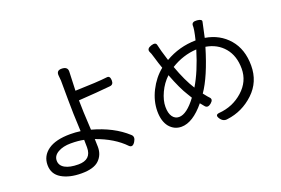

<svg xmlns="http://www.w3.org/2000/svg" viewBox="-107 -1128 2215 1516"><g transform="rotate(-20 1000.0 -369.5)"><path d="M467 -132 466 -196Q420 -206 356 -206Q292 -206 249 -181.5Q206 -157 206 -115.5Q206 -74 246 -51.5Q286 -29 358 -29Q467 -29 467 -132ZM489 -785Q541 -785 540 -743L534 -584Q722 -589 804 -599Q830 -602 831.5 -564.5Q833 -527 802 -524Q694 -513 534 -503Q534 -427 544 -253Q720 -205 829 -105Q855 -83 831 -45Q807 -7 782 -30Q696 -120 547 -173Q549 -121 549 -106Q549 -39 504.5 3.5Q460 46 358 46Q256 46 191 7.5Q126 -31 126 -107.5Q126 -184 190 -230Q254 -276 378 -276Q421 -276 463 -270Q455 -432 455 -537.5Q455 -643 454 -699L450 -742Q446 -785 489 -785Z M1663 -752Q1658 -732 1636 -627Q1757 -607 1831.5 -520.5Q1906 -434 1906 -297Q1906 -160 1810 -69.5Q1714 21 1586 37Q1549 44 1525.5 8.5Q1502 -27 1540 -31Q1657 -40 1742 -116Q1827 -192 1827 -299.5Q1827 -407 1770 -475Q1713 -543 1617 -559Q1549 -331 1471 -219Q1503 -178 1511 -171Q1533 -149 1501.5 -123Q1470 -97 1450 -122L1423 -155Q1320 -30 1225 -30Q1165 -30 1125 -77Q1086 -125 1086 -210Q1086 -295 1128.5 -379.5Q1171 -464 1240 -520Q1224 -564 1210 -613Q1196 -662 1189 -672Q1177 -702 1218.5 -715.5Q1260 -729 1265 -701Q1273 -660 1304 -562Q1422 -631 1561 -633Q1583 -721 1581 -753Q1583 -782 1626 -778Q1669 -774 1663 -752ZM1266 -448Q1217 -402 1187.5 -338.5Q1158 -275 1158 -221Q1158 -167 1178.5 -138Q1199 -109 1233 -109Q1298 -109 1379 -218L1356 -256Q1315 -320 1266 -448ZM1327 -495Q1373 -367 1425 -286Q1491 -395 1542 -564Q1429 -558 1327 -495Z"/></g></svg>

Font: Raw Maruko Gothic CJK TC
Style: Regular
Weight: 400
Version: Version 1.001